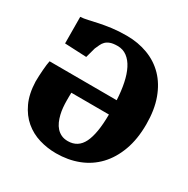

<svg xmlns="http://www.w3.org/2000/svg" viewBox="-171 -903 1044 1066"><g transform="rotate(30 351.0 -370.0)"><path d="M29.8 -277.8Q29.8 -294.4 30.8 -314.2Q31.7 -334 33.2 -352.8Q34.7 -371.6 36.6 -387.7Q38.6 -403.8 41 -413.6L471.7 -412.6Q468.8 -470.7 458.7 -519Q448.7 -567.4 430.9 -602.3Q413.1 -637.2 387 -656.7Q360.8 -676.3 326.2 -676.3Q297.4 -676.3 280 -669.9Q262.7 -663.6 252.2 -653.1Q241.7 -642.6 235.6 -628.9Q229.5 -615.2 222.7 -600.6L205.1 -536.1L65.9 -542.5L64.9 -712.4Q85.9 -713.4 112.3 -719.5Q138.7 -725.6 172.1 -732.7Q205.6 -739.7 247.6 -745.4Q289.6 -751 341.8 -751Q415 -751 477.3 -727.5Q539.6 -704.1 585 -657.5Q630.4 -610.8 655.8 -541Q681.2 -471.2 681.2 -378.9Q681.2 -283.7 654.5 -210.9Q627.9 -138.2 580.8 -88.6Q533.7 -39.1 468.5 -13.9Q403.3 11.2 326.7 11.2Q270.5 11.2 218 -4.6Q165.5 -20.5 124.5 -55.2Q83.5 -89.8 57.9 -144.8Q32.2 -199.7 29.8 -277.8ZM232.4 -271.5Q232.4 -251 234.4 -229Q236.3 -207 241.5 -185.8Q246.6 -164.6 255.1 -145.3Q263.7 -126 276.6 -111.6Q289.6 -97.2 307.6 -88.6Q325.7 -80.1 349.6 -80.1Q414.6 -80.1 444.1 -140.1Q473.6 -200.2 474.1 -322.3L232.9 -322.8Q232.4 -309.1 232.4 -298.1Q232.4 -287.1 232.4 -271.5Z"/></g></svg>

Font: Merriweather UltraBold
Style: Regular
Weight: 900
Designer: Eben Sorkin ( sorkintype@gmail.com )
Foundry: Eben Sorkin
Version: Version 1.570; ttfautohint (v1.3) -l 8 -r 32 -G 0 -x 0 -H 60